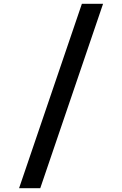

<svg xmlns="http://www.w3.org/2000/svg" viewBox="-20 -843 640 1006"><path d="M80 143 409 -823H520L191 143Z"/></svg>

Font: Iosevka Curly Slab SmBdEx
Style: Regular
Weight: 600
Width: 7
Monospace: yes
Designer: Belleve Invis
Foundry: Belleve Invis
Version: Version 11.1.0; ttfautohint (v1.8.3)